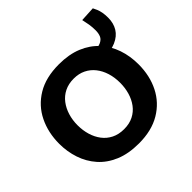

<svg xmlns="http://www.w3.org/2000/svg" viewBox="-200 -1039 1263 1263"><g transform="rotate(-45 431.0 -408.0)"><path d="M410.5 13.5Q314 13.5 243.5 -16.2Q173 -46 127.5 -97.8Q82 -149.5 59.8 -216Q37.5 -282.5 37.5 -356Q37.5 -460 78.8 -544.2Q120 -628.5 201.8 -678Q283.5 -727.5 406 -727.5Q499 -727.5 568.5 -698.8Q638 -670 684.2 -619Q730.5 -568 753.5 -501Q776.5 -434 776.5 -357Q776.5 -250.5 734.2 -167Q692 -83.5 610.5 -35Q529 13.5 410.5 13.5ZM408 -122Q457.5 -122 494.5 -140.8Q531.5 -159.5 556 -192.5Q580.5 -225.5 592.8 -267.8Q605 -310 605 -357Q605 -406.5 591.8 -449.2Q578.5 -492 553.2 -524Q528 -556 491.5 -574Q455 -592 408 -592Q359.5 -592 322.2 -573.5Q285 -555 260 -522.2Q235 -489.5 222 -447Q209 -404.5 209 -357Q209 -309.5 221.5 -267.2Q234 -225 258.8 -192.2Q283.5 -159.5 320.8 -140.8Q358 -122 408 -122ZM634 -546.5 615.5 -623Q666 -623 691.8 -634.2Q717.5 -645.5 726.2 -666Q735 -686.5 735 -714.5Q735 -745 730.5 -772.2Q726 -799.5 720 -824.5L824 -830Q831 -817 837.5 -801.2Q844 -785.5 848 -764.5Q852 -743.5 852 -714.5Q852 -664 829 -626.2Q806 -588.5 757.8 -567.5Q709.5 -546.5 634 -546.5Z"/></g></svg>

Font: Commissioner Thin
Style: Bold
Weight: 700
Version: Version 1.001;gftools[0.9.23]